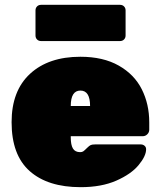

<svg xmlns="http://www.w3.org/2000/svg" viewBox="-20 -765 663 795"><path d="M273 -196Q273 -165 282 -150Q291 -135 312 -135Q320 -135 325 -138.5Q330 -142 341 -153Q350 -162 356 -164.5Q362 -167 374 -167H563Q572 -167 578.5 -161.5Q585 -156 585 -147Q585 -119 554 -81.5Q523 -44 461.5 -17Q400 10 314 10Q178 10 103 -56.5Q28 -123 28 -259Q28 -389 104.5 -459.5Q181 -530 313 -530Q407 -530 471.5 -493.5Q536 -457 567 -395.5Q598 -334 598 -258V-228Q598 -217 590 -209Q582 -201 571 -201H273ZM353 -326Q353 -390 313 -390Q273 -390 273 -326ZM500 -722V-618Q500 -608 493.5 -601.5Q487 -595 477 -595H150Q140 -595 133.5 -601.5Q127 -608 127 -618V-722Q127 -732 133.5 -738.5Q140 -745 150 -745H477Q487 -745 493.5 -738.5Q500 -732 500 -722Z"/></svg>

Font: Rubik
Style: Regular
Weight: 900
Designer: Hubert & Fischer
Foundry: Hubert & Fischer
Version: Version 1.100